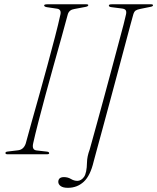

<svg xmlns="http://www.w3.org/2000/svg" viewBox="-20 -720 734 896"><path d="M135 -52Q127.5 -20.5 150.5 -18L198.5 -12.5Q209.5 -11.5 209.5 -5Q209.5 0 198.5 0H15.5Q5.5 0 5.5 -5.5Q4.5 -12 17.5 -13L63 -18.5Q90 -21 100 -50Q111 -91.5 127.8 -151Q144.5 -210.5 163.8 -279Q183 -347.5 201.8 -416.8Q220.5 -486 236.5 -547.2Q252.5 -608.5 262 -652.5Q267 -676.5 246 -679.5L199 -686.5Q186 -688.5 186 -695Q186 -700 202 -700H383.5Q392 -700 392 -696Q392 -690 377.5 -687.5L327 -678Q303 -674.5 296.5 -653.5Q284.5 -608 267 -545.5Q249.5 -483 230 -413.5Q210.5 -344 192 -275.5Q173.5 -207 158.5 -148.8Q143.5 -90.5 135 -52ZM602 -652.5Q599.5 -644 589.2 -606Q579 -568 563.8 -510.8Q548.5 -453.5 530.5 -386.2Q512.5 -319 494.2 -251Q476 -183 459.8 -123.5Q443.5 -64 432.2 -22.2Q421 19.5 417 34Q401.5 100 370.8 128.2Q340 156.5 297 156.5Q274 156.5 263 148.2Q252 140 252 128.5Q252.5 106.5 278.5 106.5Q296.5 106.5 311 115.2Q325.5 124 341 124Q358.5 124 371.8 106Q385 88 386 37.5Q386.5 10 398.5 -22Q400 -27 409.5 -61.5Q419 -96 433.8 -149.5Q448.5 -203 465.8 -266.5Q483 -330 500.2 -394.2Q517.5 -458.5 532.2 -513.8Q547 -569 556.8 -606.2Q566.5 -643.5 568 -652.5Q571 -666 566.5 -672.5Q562 -679 547.5 -680.5L500.5 -686.5Q487.5 -688 488 -694.5Q488 -700 502 -700H685Q694 -700 694 -695.5Q694 -690 682 -688L635 -678.5Q620 -675.5 613 -670.8Q606 -666 602 -652.5Z"/></svg>

Font: Fraunces 72pt S000 Thin
Style: Italic
Weight: 100
Italic angle: -16°
Version: Version 1.000; ttfautohint (v1.8.3)